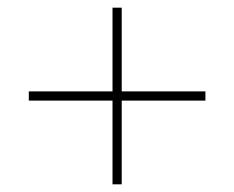

<svg xmlns="http://www.w3.org/2000/svg" viewBox="-20 -603 610 500"><path d="M297 -365V-583H273V-365H55V-341H273V-123H297V-341H515V-365Z"/></svg>

Font: Noto Sans Arabic UI Th
Style: Regular
Weight: 100
Designer: Monotype Design Team, Nadine Chahine and Nizar Qandah
Foundry: Monotype Imaging Inc.
Version: Version 2.010